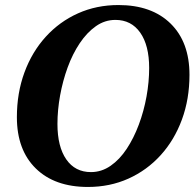

<svg xmlns="http://www.w3.org/2000/svg" viewBox="-20 -726 774 762"><path d="M329 16Q197 16 122 -57.5Q47 -131 47 -261Q47 -357 77 -438.5Q107 -520 161.5 -580Q216 -640 289.5 -673Q363 -706 450 -706Q582 -706 657 -632.5Q732 -559 732 -429Q732 -333 702 -251.5Q672 -170 617.5 -110Q563 -50 489.5 -17Q416 16 329 16ZM341 -43Q383 -43 419 -68Q455 -93 483 -135.5Q511 -178 531 -231.5Q551 -285 561.5 -343Q572 -401 572 -456Q572 -546 536.5 -596.5Q501 -647 438 -647Q396 -647 360.5 -622Q325 -597 296.5 -554.5Q268 -512 248.5 -458.5Q229 -405 218.5 -347Q208 -289 208 -234Q208 -144 243 -93.5Q278 -43 341 -43Z"/></svg>

Font: Platypi SemiBold
Style: Italic
Weight: 600
Italic angle: -13°
Designer: David Sargent
Foundry: Bolt Cutter Type
Version: Version 1.200; ttfautohint (v1.8.4.7-5d5b)